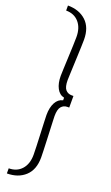

<svg xmlns="http://www.w3.org/2000/svg" viewBox="-189 -838 624 1075"><g transform="rotate(20 123.0 -300.0)"><path d="M14 200.5Q81 200.5 122.5 162.2Q164 124 164 51Q164 37.5 163 11Q162 -15.5 160.8 -47.5Q159.5 -79.5 158.2 -110Q157 -140.5 156 -163Q155 -185.5 155 -192.5Q155 -233 169 -249.2Q183 -265.5 205.5 -265.5H216V-334.5H205.5Q183 -334.5 169 -350.2Q155 -366 155 -407.5Q155 -414 156 -436.5Q157 -459 158.2 -489.5Q159.5 -520 160.8 -552Q162 -584 163 -610.5Q164 -637 164 -650.5Q164 -723.5 122.5 -761.8Q81 -800 14 -800V-770Q62 -770 90.5 -737.8Q119 -705.5 119 -650.5Q119 -634.5 117.8 -600.2Q116.5 -566 114.8 -527.2Q113 -488.5 111.8 -457.2Q110.5 -426 110.5 -416.5Q110.5 -372 126 -342.8Q141.5 -313.5 170 -307.5V-292Q141.5 -286 126 -256.8Q110.5 -227.5 110.5 -183Q110.5 -173.5 111.8 -142.2Q113 -111 114.8 -72.2Q116.5 -33.5 117.8 0.8Q119 35 119 51Q119 106 90.5 138Q62 170 14 170Z"/></g></svg>

Font: Big Shoulders Stencil Display Light
Style: Regular
Weight: 300
Designer: Patric King
Foundry: XO Type Co
Version: Version 1.000